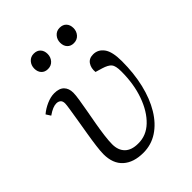

<svg xmlns="http://www.w3.org/2000/svg" viewBox="-213 -849 976 976"><g transform="rotate(-45 274.5 -361.5)"><path d="M241 14Q171 14 131.5 -21.5Q92 -57 92 -125Q92 -145 96.5 -180.5Q101 -216 108 -257.5Q115 -299 121.5 -338.5Q128 -378 132.5 -407Q137 -436 137 -445Q137 -462 128 -469.5Q119 -477 105 -477Q93 -477 78 -471Q63 -465 43 -451L27 -476Q49 -495 78.5 -508Q108 -521 134 -521Q170 -521 187.5 -503Q205 -485 205 -454Q205 -439 200.5 -409Q196 -379 189 -341Q182 -303 175 -263.5Q168 -224 163.5 -188.5Q159 -153 159 -129Q159 -86 183.5 -62Q208 -38 255 -38Q313 -37 357.5 -79.5Q402 -122 428 -194.5Q454 -267 454 -358Q454 -399 441.5 -413.5Q429 -428 396 -438L359 -449Q356 -479 370 -500Q384 -521 414 -521Q449 -521 471 -491Q493 -461 493 -393Q493 -306 475.5 -232Q458 -158 424.5 -102.5Q391 -47 344.5 -16.5Q298 14 241 14ZM151 -681Q151 -704 165.5 -720.5Q180 -737 203 -737Q226 -737 239 -723Q252 -709 252 -686Q252 -663 237.5 -646.5Q223 -630 199 -630Q177 -630 164 -644Q151 -658 151 -681ZM337 -681Q337 -704 351.5 -720.5Q366 -737 389 -737Q412 -737 425 -723Q438 -709 438 -686Q438 -663 423.5 -646.5Q409 -630 385 -630Q363 -630 350 -644Q337 -658 337 -681Z"/></g></svg>

Font: Literata 36pt Light
Style: Italic
Weight: 300
Italic angle: -2°
Designer: Latin by Veronika Burian and Jose Scaglione. Greek by Irene Vlachou. Cyrillic by Vera Evstafieva
Foundry: TypeTogether
Version: Version 3.002